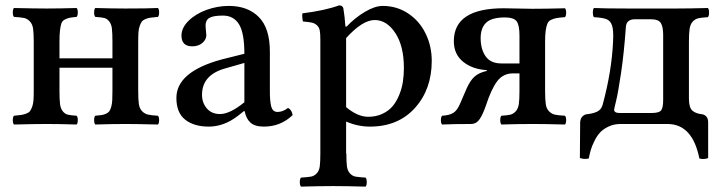

<svg xmlns="http://www.w3.org/2000/svg" viewBox="-20 -463 2699 717"><path d="M32.2 2Q27.8 -2.4 27.8 -14.4Q27.8 -26.4 32.2 -30.8Q49.8 -32.2 59.1 -33.7Q68.4 -35.2 78.1 -38.8Q87.9 -42.5 92 -48.1Q96.2 -53.7 100.1 -64.2Q104 -74.7 105 -88.6Q106 -102.5 106 -124V-307.1Q106 -339.4 103.5 -356.2Q101.1 -373 91.6 -383.1Q82 -393.1 70.1 -395.8Q58.1 -398.4 32.2 -399.9Q27.8 -404.3 27.8 -416.5Q27.8 -428.7 32.2 -433.1Q114.3 -431.2 153.8 -431.2Q201.7 -431.2 266.1 -433.1Q270.5 -428.7 270.5 -416.5Q270.5 -404.3 266.1 -399.9Q247.6 -398.4 238.3 -396.2Q229 -394 220.5 -389.2Q211.9 -384.3 208.7 -374Q205.6 -363.8 203.9 -348.4Q202.1 -333 202.1 -307.1V-245.1H399.9V-307.1Q399.9 -339.4 397.9 -356.2Q396 -373 387.9 -383.1Q379.9 -393.1 369.4 -395.8Q358.9 -398.4 335.9 -399.9Q331.5 -404.3 331.5 -416.5Q331.5 -428.7 335.9 -433.1Q402.3 -431.2 448.2 -431.2Q531.7 -431.2 569.8 -433.1Q574.2 -428.7 574.2 -416.5Q574.2 -404.3 569.8 -399.9Q552.2 -398.4 543 -397.2Q533.7 -396 523.9 -392.1Q514.2 -388.2 510 -382.8Q505.9 -377.4 502 -366.9Q498 -356.4 497.1 -342.5Q496.1 -328.6 496.1 -307.1V-124Q496.1 -91.8 498.5 -74.7Q501 -57.6 510.5 -47.9Q520 -38.1 532.2 -35.2Q544.4 -32.2 569.8 -30.8Q574.2 -26.4 574.2 -14.4Q574.2 -2.4 569.8 2Q489.7 0 448.2 0Q397.5 0 335.9 2Q331.5 -2.4 331.5 -14.4Q331.5 -26.4 335.9 -30.8Q351.6 -32.2 359.9 -33.4Q368.2 -34.7 376.5 -38.6Q384.8 -42.5 388.4 -47.9Q392.1 -53.2 395.3 -64Q398.4 -74.7 399.2 -88.6Q399.9 -102.5 399.9 -124V-210H202.1V-124Q202.1 -91.8 204.1 -75Q206.1 -58.1 214.1 -47.9Q222.2 -37.6 232.9 -34.9Q243.7 -32.2 266.1 -30.8Q270.5 -26.4 270.5 -14.4Q270.5 -2.4 266.1 2Q204.6 0 153.8 0Q114.3 0 32.2 2Z M892.6 -81.1V-228L822.8 -208Q734.4 -184.1 734.4 -108.9Q734.4 -79.1 752.4 -58.1Q770.5 -37.1 801.8 -37.1Q838.4 -37.1 892.6 -81.1ZM893.6 -47.9H890.6L867.7 -29.8Q815.9 9.8 759.8 9.8Q704.6 9.8 671.6 -16.1Q638.7 -42 638.7 -97.2Q638.7 -195.3 808.6 -241.2L892.6 -262.2Q892.6 -339.8 872.6 -372.3Q852.5 -404.8 812.5 -404.8Q776.4 -404.8 762 -396.2Q747.6 -387.7 747.6 -367.2Q747.6 -359.9 749 -348.6Q750.5 -337.4 750.5 -332Q750.5 -315.4 735.8 -302.7Q721.2 -290 697.8 -290Q657.7 -290 657.7 -330.1Q657.7 -359.4 684.3 -385.5Q710.9 -411.6 751.7 -426.3Q792.5 -440.9 834.5 -440.9Q905.3 -440.9 946.5 -399.4Q987.8 -357.9 987.8 -270V-124Q987.8 -104 988.8 -91.6Q989.7 -79.1 992.4 -67.4Q995.1 -55.7 1001.2 -50.3Q1007.3 -44.9 1016.6 -44.9Q1036.1 -44.9 1055.7 -60.1Q1069.8 -52.7 1072.8 -33.2Q1028.3 9.8 965.3 9.8Q931.6 9.8 915.3 -5.1Q898.9 -20 893.6 -47.9Z M1272.5 -320.8V-63Q1315.4 -26.9 1355 -26.9Q1384.8 -26.9 1408.4 -38.1Q1432.1 -49.3 1446.8 -67.1Q1461.4 -85 1471.2 -109.4Q1481 -133.8 1484.6 -158.2Q1488.3 -182.6 1488.3 -209Q1488.3 -291 1456.3 -339.6Q1424.3 -388.2 1379.4 -388.2Q1333.5 -388.2 1272.5 -320.8ZM1104 233.9Q1099.6 229.5 1099.6 217Q1099.6 204.6 1104 200.2Q1129.9 198.7 1141.6 196.5Q1153.3 194.3 1162.6 184.6Q1171.9 174.8 1174.1 158.4Q1176.3 142.1 1176.3 109.9V-314.9Q1176.3 -337.4 1174.1 -349.1Q1171.9 -360.8 1163.8 -368.4Q1155.8 -376 1144.8 -378.4Q1133.8 -380.9 1111.3 -382.8Q1109.9 -387.7 1108.9 -397.9Q1107.9 -408.2 1109.4 -413.1Q1194.3 -423.8 1246.1 -442.9Q1259.3 -442.9 1262.2 -432.1Q1267.1 -403.3 1270 -363.8H1274.4Q1304.7 -396 1342.3 -418.5Q1379.9 -440.9 1409.2 -440.9Q1461.9 -440.9 1504.2 -412.8Q1546.4 -384.8 1569.3 -337.9Q1592.3 -291 1592.3 -235.8Q1592.3 -129.4 1529.5 -59.8Q1466.8 9.8 1361.3 9.8Q1316.9 9.8 1272.5 -8.8V109.9H1273.4Q1273.4 142.1 1275.6 158.4Q1277.8 174.8 1286.9 184.6Q1295.9 194.3 1307.6 196.5Q1319.3 198.7 1345.2 200.2Q1349.6 204.6 1349.6 217Q1349.6 229.5 1345.2 233.9Q1271 231.9 1224.1 231.9Q1176.3 231.9 1104 233.9Z M1852.5 -226.1H1919.9V-330.1Q1919.9 -370.1 1908.9 -384Q1897.9 -397.9 1865.7 -397.9Q1815.9 -397.9 1795.4 -378.2Q1774.9 -358.4 1774.9 -320.8Q1774.9 -279.3 1793.5 -252.7Q1812 -226.1 1852.5 -226.1ZM1797.9 -198.2V-201.2Q1744.6 -204.1 1709.7 -232.2Q1674.8 -260.3 1674.8 -309.1Q1674.8 -432.1 1860.8 -432.1Q1875 -432.1 1910.2 -431.2Q1945.3 -430.2 1967.8 -430.2Q2015.6 -430.2 2089.8 -432.1Q2094.2 -427.7 2094.2 -415.5Q2094.2 -403.3 2089.8 -398.9Q2068.8 -397.5 2058.3 -395.5Q2047.9 -393.6 2037.8 -388.9Q2027.8 -384.3 2023.9 -374Q2020 -363.8 2017.8 -348.4Q2015.6 -333 2015.6 -307.1V-124Q2015.6 -91.8 2018.1 -74.5Q2020.5 -57.1 2030.3 -47.4Q2040 -37.6 2052 -34.9Q2064 -32.2 2089.8 -30.8Q2094.2 -26.4 2094.2 -14.4Q2094.2 -2.4 2089.8 2Q2017.6 0 1967.8 0Q1912.1 0 1852.5 2Q1848.1 -2.4 1848.1 -14.4Q1848.1 -26.4 1852.5 -30.8Q1875.5 -32.2 1886.2 -34.9Q1897 -37.6 1906 -47.4Q1915 -57.1 1917.5 -74.5Q1919.9 -91.8 1919.9 -124V-189H1896Q1858.9 -189 1836.9 -159.9Q1814.9 -130.9 1794.9 -69.8Q1783.2 -35.6 1771.2 -18.1Q1759.3 -0.5 1739.7 0Q1672.9 0 1630.9 2Q1626.5 -2.4 1626.5 -13.9Q1626.5 -25.4 1630.9 -30.8Q1658.2 -32.2 1672.9 -41.5Q1687.5 -50.8 1697.8 -75.2Q1700.7 -82.5 1709.5 -102.3Q1718.3 -122.1 1722.7 -132.8Q1735.8 -162.1 1752 -176.8Q1768.1 -191.4 1797.9 -198.2Z M2273.4 -53.2Q2273.4 -41 2294.4 -41H2412.6Q2441.9 -41 2449.2 -51.3Q2456.5 -61.5 2456.5 -89.8V-333Q2456.5 -362.8 2447.8 -377Q2439 -391.1 2410.6 -391.1H2351.6Q2319.8 -391.1 2317.4 -363.8Q2310.1 -262.7 2299.1 -189.5Q2288.1 -116.2 2280.8 -86.4Q2273.4 -56.6 2273.4 -53.2ZM2145.5 127 2146.5 -5.9Q2147.9 -29.8 2168.5 -36.1Q2194.3 -38.6 2210 -46.1Q2225.6 -53.7 2230.5 -71.8Q2264.6 -197.3 2269.5 -309.1Q2271.5 -349.1 2265.9 -366.9Q2260.3 -384.8 2246.1 -390.9Q2231.9 -397 2197.8 -398.9Q2193.8 -404.8 2193.8 -416Q2193.8 -427.2 2197.8 -433.1Q2237.8 -431.2 2327.6 -431.2H2504.4Q2555.2 -431.2 2623.5 -433.1Q2627.9 -428.7 2627.9 -416Q2627.9 -403.3 2623.5 -398.9Q2599.6 -397.5 2587.9 -394.8Q2576.2 -392.1 2567.1 -382.6Q2558.1 -373 2555.4 -356Q2552.7 -338.9 2552.7 -307.1V-95.2Q2552.7 -61.5 2565.4 -50Q2578.1 -38.6 2603.5 -36.1Q2624.5 -30.8 2624.5 -5.9V127Q2616.7 130.9 2605.5 130.9Q2601.6 130.9 2591.8 128.9Q2565.9 0 2472.7 0H2297.4Q2272.9 0 2253.2 9.3Q2233.4 18.6 2221.4 31.2Q2209.5 43.9 2200 63.2Q2190.4 82.5 2186.3 96.7Q2182.1 110.8 2178.7 128.9Q2160.6 132.8 2145.5 127Z"/></svg>

Font: Common Serif Medium
Style: Regular
Weight: 500
Designer: Philipp H. Poll, Khaled Hosny
Foundry: Stefan Peev, Context Ltd.
Version: Version 1.026